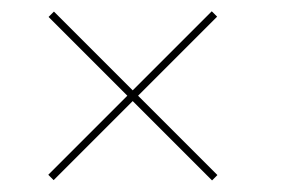

<svg xmlns="http://www.w3.org/2000/svg" viewBox="-20 -555 504 340"><path d="M65.5 -245.5 75 -236 215 -376 355.5 -235.5 365 -245 224.5 -385.5 364.5 -525.5 355 -535 215 -395 75.5 -534.5 66 -525 205.5 -385.5Z"/></svg>

Font: Bodoni* 16pt
Style: Bold
Weight: 700
Version: Version 2.3